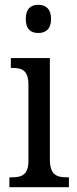

<svg xmlns="http://www.w3.org/2000/svg" viewBox="-20 -777 318 797"><path d="M139 -640C168 -640 192 -655 192 -698C192 -742 168 -757 139 -757C109 -757 87 -742 87 -698C87 -655 109 -640 139 -640ZM19 0H266V-41H256C215 -41 187 -52 187 -115V-536H25V-495H33C72 -495 98 -484 98 -425V-110C98 -51 70 -41 30 -41H19Z"/></svg>

Font: Noto Serif Devanagari Condensed
Style: Regular
Weight: 400
Width: 3
Designer: Universal Thirst, Indian Type Foundry and the Monotype Design Team
Foundry: Monotype Imaging Inc.
Version: Version 2.004